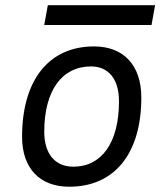

<svg xmlns="http://www.w3.org/2000/svg" viewBox="-20 -705 626 735"><path d="M245.1 9.8C418.5 9.8 521 -117.2 521 -331.5C521 -455.1 453.6 -527.3 339.8 -527.3C167 -527.3 64.5 -398.4 64.5 -181.2C64.5 -61 131.8 9.8 245.1 9.8ZM260.3 -66.9C190.9 -66.9 149.4 -116.2 149.4 -200.2C149.4 -357.4 216.3 -450.7 328.6 -450.7C396.5 -450.7 435.5 -400.9 435.5 -317.4C435.5 -159.7 370.1 -66.9 260.3 -66.9ZM149.4 -609.4H560.1L573.7 -685.1H163.1Z"/></svg>

Font: Cascadia Code PL SemiLight
Style: Italic
Weight: 350
Italic angle: -10°
Monospace: yes
Designer: Aaron Bell
Foundry: Saja Typeworks
Version: Version 2404.023